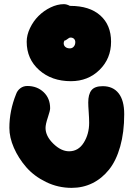

<svg xmlns="http://www.w3.org/2000/svg" viewBox="-20 -910 669 920"><path d="M319.8 -521Q227.5 -521 167.7 -574.2Q107.9 -627.4 107.9 -710Q107.9 -742.2 123.8 -775.4Q139.6 -808.6 164.6 -833.5Q189.5 -858.4 222.2 -874.3Q254.9 -890.1 286.1 -890.1Q299.8 -890.1 314.9 -881.8H316.9Q409.2 -881.8 460.7 -835.9Q512.2 -790 512.2 -710Q512.2 -629.4 457 -575.2Q401.9 -521 319.8 -521ZM285.2 -703.1Q285.2 -691.9 293.2 -685.1Q301.3 -678.2 314.9 -678.2Q326.2 -678.2 333.5 -686.8Q340.8 -695.3 340.8 -708Q340.8 -717.8 334.7 -723.9Q328.6 -730 317.9 -730Q311.5 -730 303.2 -722.9Q294.9 -715.8 289.1 -715.8Q285.2 -709.5 285.2 -703.1ZM323.2 -9.8Q258.3 -9.8 200.7 -37.8Q143.1 -65.9 105.7 -108.9Q68.4 -151.9 46.6 -201.7Q24.9 -251.5 24.9 -296.9Q24.9 -379.4 57.1 -459Q63 -476.1 77.4 -487.1Q91.8 -498 110.8 -498Q157.7 -498 189 -468.5Q220.2 -439 220.2 -391.1Q220.2 -379.9 209.2 -347.2Q198.2 -314.5 198.2 -296.9Q198.2 -257.8 235.6 -221.4Q272.9 -185.1 311 -185.1Q355.5 -185.1 381.3 -226.3Q407.2 -267.6 407.2 -321.8Q407.2 -342.8 405 -373.3Q402.8 -403.8 402.8 -418.9Q402.8 -458 418.2 -477.5Q433.6 -497.1 472.2 -497.1Q521.5 -497.1 548.3 -463.1Q575.2 -429.2 575.2 -362.8Q575.2 -275.9 555.9 -207.8Q536.6 -139.6 502.2 -96.9Q467.8 -54.2 422.4 -32Q377 -9.8 323.2 -9.8Z"/></svg>

Font: Shantell Sans Irregular
Style: Regular
Weight: 800
Designer: Stephen Nixon, Anya Danilova, Shantell Martin
Foundry: Arrow Type
Version: Version 1.006;[9816181b4]